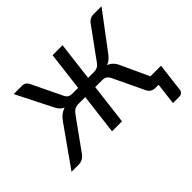

<svg xmlns="http://www.w3.org/2000/svg" viewBox="-220 -994 1442 1442"><g transform="rotate(-45 500.5 -273.0)"><path d="M163 -720Q180 -720 193.5 -711.2Q207 -702.5 214 -687L330 -446.5Q340.5 -424.5 354.8 -417.5Q369 -410.5 388.5 -410.5H449L487 -720H593L555 -410.5H616.5Q636 -410.5 651.8 -417.5Q667.5 -424.5 683.5 -446.5L858.5 -687Q869 -702.5 884.8 -711.2Q900.5 -720 917.5 -720H1006.5L793.5 -436.5Q777.5 -414.5 761.2 -400.2Q745 -386 723.5 -378Q746.5 -369.5 763.2 -353.2Q780 -337 792.5 -309L894.5 -88H1007L979 140.5Q977.5 155 966.5 164.2Q955.5 173.5 939.5 173.5H872L893 0H860.5Q836 0 819.8 -10.8Q803.5 -21.5 795.5 -40L679 -284.5Q669 -305.5 654.8 -314.8Q640.5 -324 617 -324H544L504.5 0H398.5L438 -324H366.5Q343 -324 326.2 -314.8Q309.5 -305.5 294.5 -284.5L118.5 -40Q105.5 -21.5 86.8 -10.8Q68 0 43.5 0H-31.5L187 -309Q206 -337 226.8 -353.2Q247.5 -369.5 272.5 -378Q253.5 -386 240.8 -400.2Q228 -414.5 217 -436.5L74 -720Z"/></g></svg>

Font: Lato Semibold
Style: Italic
Weight: 600
Italic angle: -7°
Designer: Lukasz Dziedzic
Foundry: tyPoland Lukasz Dziedzic
Version: Version 2.006; 2014-01-15